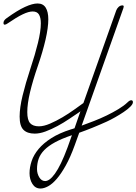

<svg xmlns="http://www.w3.org/2000/svg" viewBox="-20 -748 785 1105"><path d="M649 -688Q653 -699 662.5 -708Q672 -717 685 -717Q692 -717 692 -710Q692 -707 690 -701L450 -25Q483 -37 520.5 -51.5Q558 -66 594 -83.5Q630 -101 661.5 -120Q693 -139 714 -159Q726 -171 735 -171Q745 -171 745 -160Q745 -149 730 -134Q715 -119 692 -103.5Q669 -88 642.5 -73Q616 -58 594 -48Q552 -29 512.5 -13Q473 3 436 16L410 88Q385 157 358.5 204.5Q332 252 306.5 281.5Q281 311 257 324Q233 337 213 337Q183 337 166.5 310.5Q150 284 150 249Q150 215 162 179Q174 143 202 109.5Q230 76 275.5 47Q321 18 387 -3Q392 -4 397.5 -6Q403 -8 409 -10L443 -108L437 -103Q410 -85 377.5 -63Q345 -41 310.5 -22.5Q276 -4 242.5 8.5Q209 21 180 21Q137 21 115 -1Q93 -23 93 -77Q93 -128 110 -198Q127 -268 155 -353Q182 -434 198.5 -501.5Q215 -569 215 -614Q215 -646 204.5 -664Q194 -682 168 -682Q145 -682 110.5 -665.5Q76 -649 25 -614Q14 -606 7 -606Q0 -606 0 -616Q0 -631 19 -644Q80 -688 123.5 -708Q167 -728 196 -728Q228 -728 243 -704Q258 -680 258 -637Q258 -589 242 -519.5Q226 -450 197 -366Q169 -285 153 -218Q137 -151 137 -103Q137 -57 153.5 -39Q170 -21 204 -21Q232 -21 268 -36.5Q304 -52 339.5 -73Q375 -94 407 -117Q439 -140 460 -155ZM369 100 394 30Q335 50 296.5 71Q258 92 235 115.5Q212 139 202.5 166Q193 193 193 225Q193 251 206 272.5Q219 294 240 294Q252 294 266 284Q280 274 296.5 251Q313 228 331 191Q349 154 369 100Z"/></svg>

Font: Discipuli Britannica
Style: Regular
Weight: 400
Designer: Peter Wiegel
Foundry: Peter Wiegel
Version: Version 0.001 2009